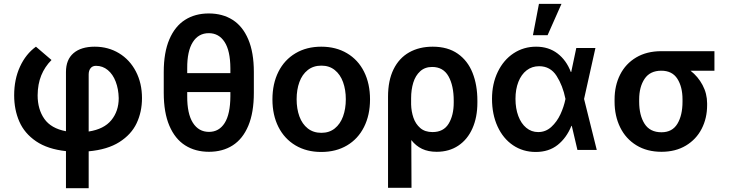

<svg xmlns="http://www.w3.org/2000/svg" viewBox="-20 -780 3792 999"><path d="M472.7 -537.1Q543 -537.1 599.1 -503.2Q655.3 -469.2 687 -408.2Q718.8 -347.2 718.8 -269.5Q718.8 -197.8 690.9 -138.9Q663.1 -80.1 601.1 -40.8Q539.1 -1.5 441.4 7.3V199.2H323.2V6.3Q228 -3.9 167.7 -44.9Q107.4 -85.9 80.6 -147.5Q53.7 -209 53.7 -284.2Q53.7 -367.2 84 -433.1Q114.3 -499 167 -537.1L248 -467.8Q212.9 -432.6 194.6 -387.5Q176.3 -342.3 175.8 -284.2Q175.8 -211.4 210.7 -161.6Q245.6 -111.8 323.2 -97.2V-405.3Q323.2 -469.7 362.5 -503.4Q401.9 -537.1 472.7 -537.1ZM597.7 -269.5Q596.7 -316.9 582 -355.2Q567.4 -393.6 540.8 -415.5Q514.2 -437.5 479.5 -437.5Q460.9 -437.5 451.2 -425Q441.4 -412.6 441.4 -392.6V-95.7Q521 -107.9 559.3 -154.8Q597.7 -201.7 597.7 -269.5Z M1067.4 9.8Q996.1 9.8 943.4 -23.7Q890.6 -57.1 861.3 -125.7Q832 -194.3 832 -296.9V-405.3Q832 -506.8 861.1 -575Q890.1 -643.1 942.6 -676.5Q995.1 -710 1066.4 -710Q1137.7 -710 1190.2 -676.8Q1242.7 -643.6 1271.7 -575.4Q1300.8 -507.3 1300.8 -405.3V-296.9Q1300.8 -194.3 1272 -125.7Q1243.2 -57.1 1190.9 -23.7Q1138.7 9.8 1067.4 9.8ZM1066.4 -607.4Q1012.7 -607.4 983.2 -560.8Q953.6 -514.2 954.1 -424.8V-399.4H1178.7V-424.8Q1178.2 -516.1 1148.4 -561.8Q1118.7 -607.4 1066.4 -607.4ZM1067.4 -93.8Q1119.6 -93.8 1148.9 -139.9Q1178.2 -186 1178.7 -279.3V-300.8H954.1V-279.3Q953.6 -188.5 983.6 -141.1Q1013.7 -93.8 1067.4 -93.8Z M1397.5 -262.7Q1397.5 -344.7 1428.7 -406.7Q1460 -468.8 1517.6 -502.9Q1575.2 -537.1 1651.4 -537.1Q1728 -537.1 1785.6 -502.9Q1843.3 -468.8 1874.3 -406.7Q1905.3 -344.7 1905.3 -262.7Q1905.3 -181.2 1874 -119.1Q1842.8 -57.1 1785.4 -23.2Q1728 10.7 1651.4 10.7Q1575.2 10.7 1517.6 -23.4Q1460 -57.6 1428.7 -119.4Q1397.5 -181.2 1397.5 -262.7ZM1779.3 -263.7Q1779.3 -313 1764.9 -352.8Q1750.5 -392.6 1721.9 -415.5Q1693.4 -438.5 1652.3 -438.5Q1610.4 -438.5 1581.3 -415.5Q1552.2 -392.6 1537.8 -353Q1523.4 -313.5 1523.4 -263.7Q1523.4 -213.9 1537.8 -174.3Q1552.2 -134.8 1581.3 -111.8Q1610.4 -88.9 1652.3 -88.9Q1693.4 -88.9 1721.9 -111.8Q1750.5 -134.8 1764.9 -174.3Q1779.3 -213.9 1779.3 -263.7Z M2231.4 -537.1Q2309.6 -537.1 2361.6 -500.7Q2413.6 -464.4 2438.7 -401.1Q2463.9 -337.9 2463.9 -255.9V-246.1Q2463.9 -169.9 2438.2 -112.1Q2412.6 -54.2 2364.7 -22.2Q2316.9 9.8 2252 9.8Q2208 9.8 2175.8 -5.6Q2143.6 -21 2120.1 -51.3L2121.1 197.3H1999V-277.3Q1999 -361.3 2027.8 -419.7Q2056.6 -478 2109.1 -507.6Q2161.6 -537.1 2231.4 -537.1ZM2119.1 -236.3Q2120.1 -200.2 2131.1 -167.7Q2142.1 -135.3 2166.5 -114Q2190.9 -92.8 2230.5 -92.8Q2287.6 -92.8 2314.2 -136.2Q2340.8 -179.7 2340.8 -246.1V-255.9Q2340.8 -334.5 2313.5 -383.1Q2286.1 -431.6 2228.5 -431.6Q2190.9 -431.6 2166.3 -409.2Q2141.6 -386.7 2130.4 -350.1Q2119.1 -313.5 2119.1 -269.5Z M2540 -265.6Q2540 -344.2 2570.1 -406.2Q2600.1 -468.3 2652.3 -502.7Q2704.6 -537.1 2769.5 -537.1Q2834.5 -537.1 2880.6 -502Q2926.8 -466.8 2950.2 -405.3H2952.1L2978.5 -530.3H3078.1L3019 -265.1L3085 0H2984.4L2955.1 -125H2953.1Q2927.7 -62.5 2881.6 -25.9Q2835.4 10.7 2767.6 10.7Q2701.2 10.7 2649.4 -24.2Q2597.7 -59.1 2568.8 -122.1Q2540 -185.1 2540 -265.6ZM2780.3 -92.8Q2819.3 -92.8 2848.6 -119.6Q2877.9 -146.5 2896 -185.5Q2914.1 -224.6 2921.9 -263.7L2922.4 -265.1L2921.9 -266.6Q2908.2 -334.5 2876 -385Q2843.8 -435.5 2785.2 -435.5Q2748 -435.5 2720.2 -414.1Q2692.4 -392.6 2677.2 -354Q2662.1 -315.4 2662.1 -265.6Q2662.1 -215.8 2676.8 -176.5Q2691.4 -137.2 2718.3 -115Q2745.1 -92.8 2780.3 -92.8ZM2784.2 -759.8H2901.4L2829.1 -596.7H2752.9Z M3420.9 -513.7H3697.3V-412.1H3572.8Q3611.8 -381.8 3635.5 -337.4Q3659.2 -293 3659.2 -242.2V-232.4Q3659.2 -165 3630.9 -109.9Q3602.5 -54.7 3548.8 -22.5Q3495.1 9.8 3421.9 9.8Q3346.2 9.8 3291 -24.2Q3235.8 -58.1 3206.8 -117.4Q3177.7 -176.8 3177.7 -251V-262.7Q3177.7 -334.5 3206.5 -391.6Q3235.4 -448.7 3290.3 -481.2Q3345.2 -513.7 3420.9 -513.7ZM3421.9 -91.8Q3478 -91.8 3504.6 -136Q3531.2 -180.2 3531.2 -251V-262.7Q3531.2 -328.1 3504.4 -370.1Q3477.5 -412.1 3420.9 -412.1Q3362.3 -412.1 3334 -370.1Q3305.7 -328.1 3305.7 -262.7V-251Q3305.7 -180.2 3333.7 -136Q3361.8 -91.8 3421.9 -91.8Z"/></svg>

Font: Pretendard JP SemiBold
Style: Regular
Weight: 600
Designer: Base glyphs from Inter by Rasmus Andersson; Hangeul glyphs from Noto Sans CJK(Source Han Sans) by Jang Soo-young and Kan
Foundry: Kil Hyung-jin
Version: Version 1.309